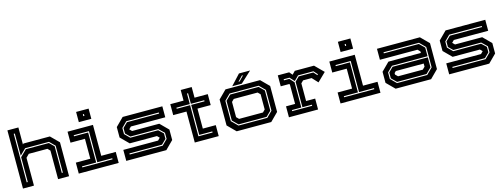

<svg xmlns="http://www.w3.org/2000/svg" viewBox="-15 -1570 6274 2390"><g transform="rotate(-15 3122.0 -375.0)"><path d="M70 0V-749.5H211.5V-530.5L221 -540H561L664 -437V0H522.5V-368L492 -399H251.5L211.5 -358.5V0ZM135 -63H149V-383L231 -464H528L587 -406V-63H601V-410L533 -478H226L149 -402V-688H135Z M955.5 -618.5V-750H1116.5V-618.5ZM1029 -676H1043V-700H1029ZM789 0V-141.5H975.5V-398.5H789V-540H1116.5V-141.5H1303.5V0ZM852 -63H1241V-77H1048V-478H852V-464H1034V-77H852Z M1401 0V-141.5H1849L1878.5 -171L1850 -199.5H1499L1396 -302.5V-437L1499 -540H2010.5V-398.5H1567.5L1538.5 -369.5L1567.5 -340.5H1917.5L2020.5 -237.5V-103L1917.5 0ZM1463 -65.5H1888L1957 -134.5V-213L1888 -279.5H1529L1474 -333.5V-404L1534 -463H1948.5V-477H1529L1460 -408V-329.5L1524 -265.5H1883L1943 -209V-138.5L1883 -79.5H1463Z M2284 0V-399H2113V-540H2284V-677H2425.5V-540H2596V-399H2425.5V-141.5H2592.5V0ZM2348 -63H2530.5V-77H2362V-464H2534V-478H2362V-614H2348V-478H2175.5V-464H2348Z M2824 0 2721 -103V-437L2824 -540H3269.5L3372.5 -437V-103L3269.5 0ZM2864 -63H3235.5L3308.5 -136V-404L3235.5 -477H2860L2786 -403V-141ZM2869 -77 2800 -145V-399L2865 -463H3230.5L3294.5 -400V-140L3230.5 -77ZM2893 -141.5H3200.5L3231 -172V-368L3200.5 -398.5H2893L2862.5 -368V-172ZM2915.5 -556 3037.5 -688H3181L3039 -556ZM3005 -590H3020L3081 -653H3065Z M3497.5 0V-141H3614.5V-391.5L3607 -399H3498.5V-540H3645L3679 -500L3717.5 -540H3965L4074.5 -430.5L3965.5 -324.5L3896.5 -398.5H3786.5L3756 -368V-140.5H3873V0ZM3556.5 -63.5H3814V-77.5H3692V-406L3746.5 -460.5H3935L3975 -415.5L3985 -424.5L3940 -474.5H3742L3684.5 -417L3631.5 -474.5H3556.5V-460.5H3625.5L3678 -403V-77.5H3556.5Z M4329 -618.5V-750H4490V-618.5ZM4402.5 -676H4416.5V-700H4402.5ZM4162.5 0V-141.5H4349V-398.5H4162.5V-540H4490V-141.5H4677V0ZM4225.5 -63H4614.5V-77H4421.5V-478H4225.5V-464H4407.5V-77H4225.5Z M4872.5 0 4769.5 -103V-245.5L4872.5 -348.5H5291V-368L5260.5 -398.5H4776.5V-540H5329.5L5432.5 -437V-103L5329.5 0ZM4907 -63H5296.5L5374.5 -141V-403L5300.5 -477H4844V-463H5295.5L5360.5 -399V-287.5H4902L4834 -220.5V-136ZM4912 -77 4848 -140V-215.5L4906 -273.5H5360.5V-145L5291.5 -77ZM4941.5 -141.5H5260.5L5291 -172V-212H4931.5L4910.5 -191V-172Z M5562.5 0V-141.5H6010.5L6040 -171L6011.5 -199.5H5660.5L5557.5 -302.5V-437L5660.5 -540H6172V-398.5H5729L5700 -369.5L5729 -340.5H6079L6182 -237.5V-103L6079 0ZM5624.5 -65.5H6049.5L6118.5 -134.5V-213L6049.5 -279.5H5690.5L5635.5 -333.5V-404L5695.5 -463H6110V-477H5690.5L5621.5 -408V-329.5L5685.5 -265.5H6044.5L6104.5 -209V-138.5L6044.5 -79.5H5624.5Z"/></g></svg>

Font: Tourney Expanded Regular
Style: Bold
Weight: 700
Width: 7
Designer: Tyler Finck
Foundry: Etcetera Type Co
Version: Version 1.010; ttfautohint (v1.8.3)